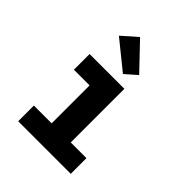

<svg xmlns="http://www.w3.org/2000/svg" viewBox="-219 -913 1038 1038"><g transform="rotate(45 300.0 -394.0)"><path d="M99 0V-120H235V-410H115V-530H381V-120H501V0ZM319 -581 157 -712 243 -788 385 -639Z"/></g></svg>

Font: Iosevka Curly Slab HvEx
Style: Regular
Weight: 900
Width: 7
Monospace: yes
Designer: Belleve Invis
Foundry: Belleve Invis
Version: Version 11.1.0; ttfautohint (v1.8.3)